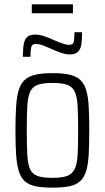

<svg xmlns="http://www.w3.org/2000/svg" viewBox="-20 -854 481 882"><path d="M222 8Q174 8 143 1.5Q112 -5 93.5 -22Q75 -39 66 -69Q57 -99 54 -144.5Q51 -190 51 -254Q51 -319 54 -364.5Q57 -410 66 -440Q75 -470 93.5 -487Q112 -504 143 -511Q174 -518 222 -518Q269 -518 299.5 -511Q330 -504 348.5 -487Q367 -470 376 -440Q385 -410 387.5 -364.5Q390 -319 390 -254Q390 -190 387.5 -144.5Q385 -99 376 -69Q367 -39 348.5 -22Q330 -5 299.5 1.5Q269 8 222 8ZM220 -37Q264 -37 287.5 -45.5Q311 -54 322.5 -76.5Q334 -99 336.5 -142Q339 -185 339 -254Q339 -324 336.5 -367.5Q334 -411 323 -433.5Q312 -456 288 -464.5Q264 -473 221 -473Q178 -473 154 -464.5Q130 -456 119 -433.5Q108 -411 105.5 -367.5Q103 -324 103 -254Q103 -185 105.5 -141.5Q108 -98 118.5 -76Q129 -54 153 -45.5Q177 -37 220 -37ZM85 -593Q85 -631 89.5 -653Q94 -675 106 -685Q118 -695 141 -695Q161 -695 181 -688.5Q201 -682 230 -669Q250 -660 267.5 -654Q285 -648 298 -648Q317 -648 319.5 -664Q322 -680 322 -706H357Q357 -669 353 -647Q349 -625 336.5 -614.5Q324 -604 300 -604Q281 -604 261.5 -611Q242 -618 214 -630Q190 -641 174.5 -646.5Q159 -652 144 -652Q126 -652 123 -636Q120 -620 120 -593ZM126 -793V-834H315V-793Z"/></svg>

Font: Saira Condensed Light
Style: Regular
Weight: 300
Width: 3
Designer: Hector Gatti with collaboration of the Omnibus-Type team
Foundry: Omnibus-Type
Version: Version 1.101